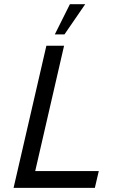

<svg xmlns="http://www.w3.org/2000/svg" viewBox="-20 -912 561 932"><path d="M246.1 -745.1 319.3 -891.6H393.6L293 -745.1ZM45.9 0 205.1 -689.9H291L150.9 -81.5H459.5L440.4 0Z"/></svg>

Font: HK Grotesk Medium Legacy Italic
Style: Regular
Weight: 500
Italic angle: -13°
Designer: Alfredo Marco Pradil
Foundry: Hanken Design Co.
Version: Version 2.022;PS 002.022;hotconv 1.0.88;makeotf.lib2.5.64775